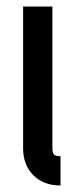

<svg xmlns="http://www.w3.org/2000/svg" viewBox="-20 -560 241 590"><path d="M141 -105Q141 -90 146 -85Q151 -80 166 -80V10Q114 10 82.5 -21.5Q51 -53 51 -105V-540H141Z"/></svg>

Font: Berliner Wand
Style: Regular
Weight: 400
Designer: Peter Wiegel
Foundry: Peter Wiegel
Version: Version 1.000